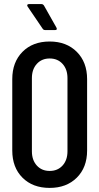

<svg xmlns="http://www.w3.org/2000/svg" viewBox="-20 -911 486 939"><path d="M256 -776Q258 -772 258 -770Q258 -764 249 -764H201Q193 -764 189 -770L115 -879Q113 -883 113 -884Q113 -891 122 -891H183Q190 -891 195 -884ZM223 8Q140 8 90 -42Q40 -92 40 -175V-524Q40 -607 90 -657.5Q140 -708 223 -708Q305 -708 355.5 -657.5Q406 -607 406 -524V-175Q406 -92 355.5 -42Q305 8 223 8ZM310 -171V-529Q310 -572 286 -598.5Q262 -625 223 -625Q184 -625 160 -598.5Q136 -572 136 -529V-171Q136 -128 160 -101.5Q184 -75 223 -75Q262 -75 286 -101.5Q310 -128 310 -171Z"/></svg>

Font: Barlow Condensed Medium
Style: Regular
Weight: 500
Width: 3
Designer: Jeremy Tribby
Foundry: Tribby Type
Version: Version 1.422;hotconv 1.0.109;makeotfexe 2.5.65596